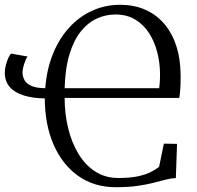

<svg xmlns="http://www.w3.org/2000/svg" viewBox="-20 -771 824 802"><path d="M719.5 -170 714.5 -27Q694.5 -26.5 671.8 -20.5Q649 -14.5 620.2 -7.2Q591.5 0 553.5 5.5Q515.5 11 464 11Q373.5 11 307 -36Q240.5 -83 204 -166.5Q167.5 -250 167 -360Q118 -360.5 80.2 -372Q42.5 -383.5 21.2 -407.2Q0 -431 0 -468Q0 -482.5 4.5 -499.5Q9 -516.5 15.2 -530Q21.5 -543.5 27 -547L95 -535Q91 -530 86 -517.8Q81 -505.5 77.5 -491.8Q74 -478 74 -469Q74 -452 82 -437Q90 -422 110.5 -412.5Q131 -403 169 -402.5Q175 -481 200.8 -545Q226.5 -609 268.5 -655.2Q310.5 -701.5 365 -726.2Q419.5 -751 482.5 -751Q539 -751 585 -731.2Q631 -711.5 664.2 -673.5Q697.5 -635.5 715.8 -580.8Q734 -526 734.5 -456Q734.5 -435.5 734 -418.5Q733.5 -401.5 732.2 -387.5Q731 -373.5 729 -362H250Q250 -296.5 264.5 -236.2Q279 -176 307.5 -128.8Q336 -81.5 378 -54.5Q420 -27.5 474.5 -27.5Q521.5 -27.5 554.2 -34.2Q587 -41 608.8 -52Q630.5 -63 644.5 -74L664.5 -171ZM250 -402.5H645Q646 -412.5 647 -422.2Q648 -432 648.2 -442.5Q648.5 -453 648.5 -464Q648 -508.5 637 -552.2Q626 -596 603.2 -631.8Q580.5 -667.5 545.5 -689Q510.5 -710.5 461.5 -710.5Q422.5 -710.5 385.5 -694Q348.5 -677.5 318.8 -641.2Q289 -605 270.8 -546.2Q252.5 -487.5 250 -402.5Z"/></svg>

Font: Merriweather 72pt Light
Style: Regular
Weight: 300
Version: Version 2.100